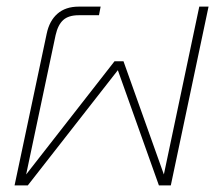

<svg xmlns="http://www.w3.org/2000/svg" viewBox="-20 -560 672 580"><path d="M24 0 121 -458Q129 -497 153.5 -518.5Q178 -540 218 -540H284L279 -514H218Q187 -514 171 -499.5Q155 -485 148 -454L59 -33L326 -375H353L475 -33L582 -540H610L496 0H460L336 -348L64 0Z"/></svg>

Font: Kanit Thin
Style: Italic
Weight: 250
Italic angle: -12°
Designer: Katatrad Team
Foundry: CadsonDemak
Version: Version 2.000; ttfautohint (v1.8.3)